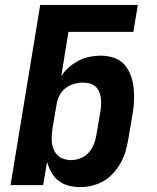

<svg xmlns="http://www.w3.org/2000/svg" viewBox="-20 -755 640 783"><path d="M307 8Q283 8 259.5 2Q236 -4 218.5 -18Q201 -32 189.5 -52.5Q178 -73 172 -95L156 0H23L144 -735H542L524 -625H259L230 -445Q243 -465 261.5 -481Q280 -497 301.5 -508Q323 -519 346 -523.5Q369 -528 391 -528Q419 -528 444.5 -519.5Q470 -511 487 -492Q504 -473 513 -448Q522 -423 525 -396Q528 -369 526.5 -341.5Q525 -314 520 -286L503 -186Q499 -162 492 -138Q485 -114 472.5 -91.5Q460 -69 442.5 -49.5Q425 -30 403 -17Q381 -4 356 2Q331 8 307 8ZM270 -102Q289 -102 308 -109.5Q327 -117 341 -132Q355 -147 362.5 -166Q370 -185 373 -204L390 -304Q392 -318 392.5 -331.5Q393 -345 391 -358Q389 -371 383.5 -383Q378 -395 368.5 -403Q359 -411 346 -414.5Q333 -418 319 -418Q301 -418 282.5 -413Q264 -408 248 -396Q232 -384 223 -366.5Q214 -349 211 -331L194 -231Q192 -216 191 -200.5Q190 -185 192 -170.5Q194 -156 200 -143Q206 -130 216.5 -120.5Q227 -111 241 -106.5Q255 -102 270 -102Z"/></svg>

Font: Iosevka SS04 XBd Ex Obl
Style: Regular
Weight: 800
Width: 7
Italic angle: -9°
Monospace: yes
Designer: Belleve Invis
Foundry: Belleve Invis
Version: Version 19.0.0; ttfautohint (v1.8.4)